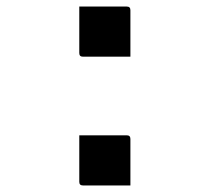

<svg xmlns="http://www.w3.org/2000/svg" viewBox="-20 -559 640 586"><path d="M378 -386H233Q222 -386 222 -397V-539H367Q378 -539 378 -528ZM378 7H233Q222 7 222 -4V-146H367Q378 -146 378 -135Z"/></svg>

Font: Recursive Mn Lnr St
Style: Regular
Weight: 400
Monospace: yes
Version: Version 1.079;hotconv 1.0.112;makeotfexe 2.5.65598; ttfautoh